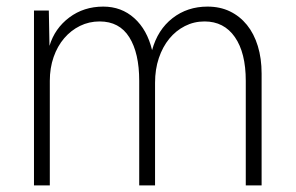

<svg xmlns="http://www.w3.org/2000/svg" viewBox="-20 -562 896 582"><path d="M83 0V-530H128L130 -423Q146 -476 190 -509Q234 -542 293 -542Q348 -542 387 -507Q426 -472 441 -410Q458 -472 503 -507Q548 -542 609 -542Q647 -542 677 -527.5Q707 -513 728.5 -486.5Q750 -460 761.5 -422.5Q773 -385 773 -339V0H725V-317Q725 -402 692 -449.5Q659 -497 600 -497Q568 -497 540.5 -483Q513 -469 493 -444.5Q473 -420 461.5 -386Q450 -352 450 -311V0H402V-317Q402 -401 372 -449Q342 -497 282 -497Q250 -497 222.5 -483.5Q195 -470 174.5 -446Q154 -422 142.5 -389Q131 -356 131 -317V0Z"/></svg>

Font: Geist ExtLt
Style: Regular
Weight: 400
Designer: Basement.studio, Andrés Briganti, Mateo Zaragoza
Foundry: Basement.studio, Vercel, Andrés Briganti, Guido Ferreyra, Mateo Zaragoza
Version: Version 1.401